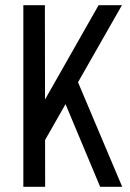

<svg xmlns="http://www.w3.org/2000/svg" viewBox="-20 -720 502 740"><path d="M97 -237 360 -700H450L125 -130ZM70 -700H153L154 0H70ZM214 -363 268 -433 451 0H366Z"/></svg>

Font: Pathway Extreme Condensed
Style: Regular
Weight: 400
Width: 3
Version: Version 1.001;gftools[0.9.26]